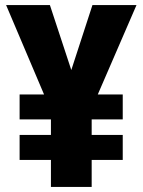

<svg xmlns="http://www.w3.org/2000/svg" viewBox="-20 -734 560 754"><path d="M260 -459 343 -714H516L364 -363H462V-265H340V-204H462V-106H340V0H180V-106H57V-204H180V-265H57V-363H153L4 -714H176Z"/></svg>

Font: Noto Sans Bengali Condensed ExtraBold
Style: Regular
Weight: 800
Width: 3
Designer: Joana Ranito - Universal Thirst; Jelle Bosma - Monotype Design Team
Foundry: Universal Thirst ehf.
Version: Version 3.000; ttfautohint (v1.8.4.7-5d5b)